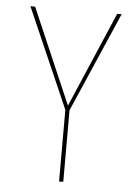

<svg xmlns="http://www.w3.org/2000/svg" viewBox="-51 -447 554 776"><g transform="rotate(5 226.0 -59.0)"><path d="M235 -2V288L218 289V-2L41 -407H60L227 -20L393 -407H411Z"/></g></svg>

Font: Ysabeau Thin
Style: Regular
Weight: 200
Designer: Christian Thalmann (Catharsis Fonts)
Version: Version 0.003